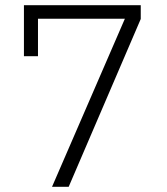

<svg xmlns="http://www.w3.org/2000/svg" viewBox="-20 -718 640 738"><path d="M244 0H180L460 -646H126V-502H72V-698H521V-645Z"/></svg>

Font: IBM Plex Sans Light
Style: Regular
Weight: 300
Designer: Mike Abbink, Paul van der Laan, Pieter van Rosmalen
Foundry: Bold Monday
Version: Version 3.0